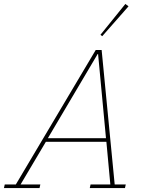

<svg xmlns="http://www.w3.org/2000/svg" viewBox="-62 -951 733 971"><path d="M-38 -18H18L422 -698H452L518 -18H574L570 0H392L396 -18H496L476 -234H170L42 -18H142L138 0H-42ZM180 -252H474L434 -678H432ZM446 -775 572 -931 588 -919 455 -768Z"/></svg>

Font: IBM Plex Serif Thin
Style: Italic
Weight: 100
Italic angle: -14°
Designer: Mike Abbink, Paul van der Laan, Pieter van Rosmalen
Foundry: Bold Monday
Version: Version 3.001